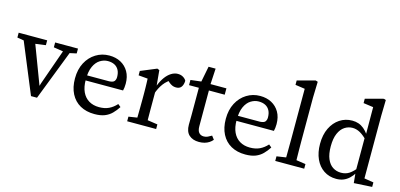

<svg xmlns="http://www.w3.org/2000/svg" viewBox="-67 -1166 3352 1607"><g transform="rotate(15 1609.0 -362.5)"><path d="M241 5 40 -481H142L297 -71H280L294 -119L422 -481H481L293 5ZM4 -439V-481H251V-439L132 -423H100ZM320 -439V-481H518V-439L444 -423H421Z M792 13Q720 13 667.5 -16.5Q615 -46 586.5 -101.5Q558 -157 558 -234Q558 -312 588.5 -370Q619 -428 671.5 -460.5Q724 -493 788 -493Q844 -493 887 -470Q930 -447 955 -404Q980 -361 980 -300Q980 -282 978 -266.5Q976 -251 973 -240H601V-284H841Q876 -286 886 -300.5Q896 -315 896 -335Q896 -371 883 -395.5Q870 -420 846 -432.5Q822 -445 788 -445Q753 -445 720.5 -425Q688 -405 668 -361.5Q648 -318 648 -246Q648 -184 668 -141Q688 -98 725.5 -75.5Q763 -53 814 -53Q863 -53 898.5 -70Q934 -87 964 -120L988 -100Q967 -67 941 -41Q915 -15 879.5 -1Q844 13 792 13Z M1073 0V-40L1183 -57H1209L1324 -40V0ZM1146 0Q1147 -25 1147.5 -62.5Q1148 -100 1148.5 -140Q1149 -180 1149 -212V-261Q1149 -288 1148.5 -309Q1148 -330 1147.5 -349Q1147 -368 1146 -389L1066 -396V-434L1203 -491L1222 -483L1234 -354L1236 -353V-212Q1236 -180 1236 -140Q1236 -100 1236.5 -62.5Q1237 -25 1238 0ZM1231 -279 1219 -349H1233Q1250 -394 1273 -426Q1296 -458 1324 -475.5Q1352 -493 1381 -493Q1407 -493 1426.5 -481.5Q1446 -470 1455 -453Q1454 -419 1439.5 -399Q1425 -379 1394 -379Q1375 -379 1360 -386Q1345 -393 1331 -405L1306 -429L1356 -436Q1308 -412 1278.5 -372.5Q1249 -333 1231 -279Z M1623 -426V-481H1804V-426ZM1697 12Q1643 12 1611 -17Q1579 -46 1579 -106Q1579 -125 1579.5 -143Q1580 -161 1580 -188V-426H1495V-471L1621 -486L1581 -454L1613 -617H1674L1665 -456L1667 -439V-117Q1667 -78 1682.5 -60.5Q1698 -43 1724 -43Q1742 -43 1757.5 -50Q1773 -57 1791 -68L1814 -38Q1802 -23 1784.5 -11.5Q1767 0 1745 6Q1723 12 1697 12Z M2099 13Q2027 13 1974.5 -16.5Q1922 -46 1893.5 -101.5Q1865 -157 1865 -234Q1865 -312 1895.5 -370Q1926 -428 1978.5 -460.5Q2031 -493 2095 -493Q2151 -493 2194 -470Q2237 -447 2262 -404Q2287 -361 2287 -300Q2287 -282 2285 -266.5Q2283 -251 2280 -240H1908V-284H2148Q2183 -286 2193 -300.5Q2203 -315 2203 -335Q2203 -371 2190 -395.5Q2177 -420 2153 -432.5Q2129 -445 2095 -445Q2060 -445 2027.5 -425Q1995 -405 1975 -361.5Q1955 -318 1955 -246Q1955 -184 1975 -141Q1995 -98 2032.5 -75.5Q2070 -53 2121 -53Q2170 -53 2205.5 -70Q2241 -87 2271 -120L2295 -100Q2274 -67 2248 -41Q2222 -15 2186.5 -1Q2151 13 2099 13Z M2356 0V-40L2469 -57H2493L2607 -40V0ZM2436 0Q2437 -35 2437 -70.5Q2437 -106 2437.5 -141.5Q2438 -177 2438 -212V-647L2355 -659V-697L2509 -738L2528 -732L2524 -594V-212Q2524 -177 2524.5 -141.5Q2525 -106 2525.5 -70.5Q2526 -35 2527 0Z M2886 13Q2825 13 2778.5 -18Q2732 -49 2706.5 -105Q2681 -161 2681 -236Q2681 -315 2709 -372.5Q2737 -430 2785 -461.5Q2833 -493 2893 -493Q2922 -493 2947 -484.5Q2972 -476 2994.5 -457.5Q3017 -439 3038 -409H3060L3052 -354Q3009 -399 2976.5 -417Q2944 -435 2911 -435Q2874 -435 2842.5 -414.5Q2811 -394 2792 -350.5Q2773 -307 2773 -239Q2773 -173 2791 -130.5Q2809 -88 2840.5 -67.5Q2872 -47 2912 -47Q2953 -47 2984 -67.5Q3015 -88 3050 -134L3057 -80H3038Q3021 -52 2999 -31Q2977 -10 2949.5 1.5Q2922 13 2886 13ZM3039 9 3029 -94V-96V-388L3032 -399L3031 -647L2945 -659V-697L3100 -738L3118 -732L3115 -594V-52L3196 -39V0Z"/></g></svg>

Font: Source Serif 4 18pt
Style: Regular
Weight: 400
Designer: Frank Grießhammer
Foundry: Adobe Systems Incorporated
Version: Version 4.004;hotconv 1.0.116;makeotfexe 2.5.65601